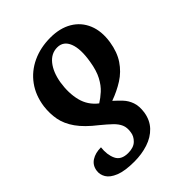

<svg xmlns="http://www.w3.org/2000/svg" viewBox="-218 -664 1011 1011"><g transform="rotate(-45 287.5 -158.5)"><path d="M335 -546Q406 -546 456 -516.5Q506 -487 528.5 -433Q551 -379 540 -307Q530 -243 500.5 -199Q471 -155 427 -127Q383 -99 330 -80Q351 -61 371 -40Q391 -19 401.5 10.5Q412 40 406 83Q398 133 367 165.5Q336 198 288.5 213.5Q241 229 186 229Q116 229 76.5 213Q37 197 22.5 172.5Q8 148 12 122Q17 87 45 69Q73 51 115 51Q109 101 126 137.5Q143 174 195 174Q236 174 257.5 153Q279 132 282 106Q287 75 277.5 53Q268 31 246 10Q224 -11 191 -38Q129 -86 97.5 -130.5Q66 -175 57.5 -220Q49 -265 55 -314Q65 -386 103 -438Q141 -490 201 -518Q261 -546 335 -546ZM324 -484Q279 -484 248 -445.5Q217 -407 206 -342Q195 -271 209.5 -213.5Q224 -156 272 -119Q296 -134 320.5 -156Q345 -178 364.5 -214.5Q384 -251 393 -308Q407 -391 388.5 -437.5Q370 -484 324 -484Z"/></g></svg>

Font: Noto Serif SemiCondensed
Style: Bold Italic
Weight: 700
Width: 4
Italic angle: -12°
Designer: Monotype Design Team
Foundry: Monotype Imaging Inc.
Version: Version 2.014